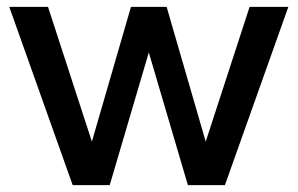

<svg xmlns="http://www.w3.org/2000/svg" viewBox="-20 -540 868 560"><path d="M528 0H636L821 -520H708L580 -127L466 -520H362L248 -127L120 -520H7L192 0H300L414 -387Z"/></svg>

Font: Aspekta 500
Style: Regular
Weight: 500
Designer: Ivo Dolenc
Version: Version 2.100